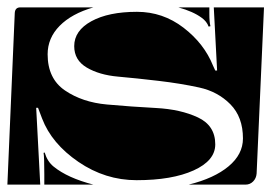

<svg xmlns="http://www.w3.org/2000/svg" viewBox="-20 -510 735 520"><path d="M0 -10 20 -475Q21 -490 35 -490H233Q174 -473 141.5 -440Q109 -407 109 -363Q109 -297 156 -265Q203 -233 269.5 -227Q336 -221 402.5 -217.5Q469 -214 516 -192Q563 -170 563 -119Q563 -75 504.5 -48.5Q446 -22 350 -22Q265 -22 192.5 -71.5Q120 -121 94 -189L83 -218H78L89 -10ZM181 -385Q181 -427 227.5 -452.5Q274 -478 351 -478Q421 -478 477 -435Q533 -392 557 -332L563 -319H568L559 -490H695L675 -40Q674 -27 665.5 -18.5Q657 -10 645 -10H491Q560 -27 599 -59.5Q638 -92 638 -135Q638 -193 604 -227.5Q570 -262 519.5 -273Q469 -284 409.5 -291Q350 -298 299.5 -302.5Q249 -307 215 -327Q181 -347 181 -385ZM98 -96 101 -97Q108 -73 125 -59Q163 -28 233 -10H100V-38Q100 -86 98 -96ZM463 -490H547V-472Q547 -450 550 -439L545 -438Q540 -452 526 -462Q503 -479 463 -490Z"/></svg>

Font: PrimecolorB
Style: Medium
Weight: 500
Designer: gluk
Foundry: gluk
Version: Version 0.672